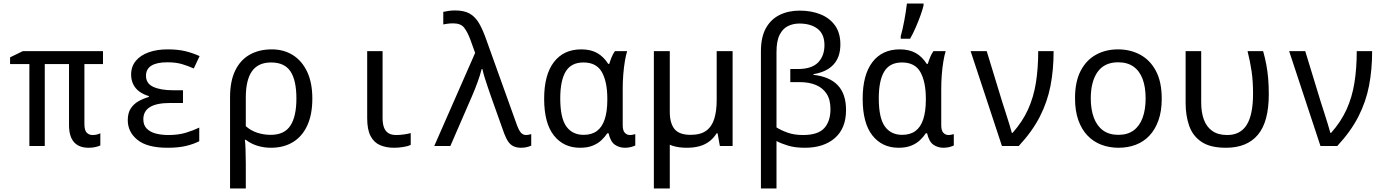

<svg xmlns="http://www.w3.org/2000/svg" viewBox="-20 -825 7840 1085"><path d="M481 10Q426 10 398 -22Q370 -54 370 -118V-463H233V0H146V-463H37V-501L109 -536H562V-463H457V-124Q457 -89 470 -75.5Q483 -62 503 -62Q517 -62 528.5 -65Q540 -68 547 -72V-3Q539 1 521.5 5.5Q504 10 481 10Z M927 10Q812 10 757 -34.5Q702 -79 702 -146Q702 -186 718.5 -211.5Q735 -237 762 -252.5Q789 -268 821 -277V-282Q791 -291 768.5 -307Q746 -323 733.5 -347.5Q721 -372 721 -404Q721 -449 747.5 -481Q774 -513 820.5 -529.5Q867 -546 927 -546Q985 -546 1026.5 -536Q1068 -526 1108 -508L1075 -438Q1042 -453 1007.5 -463Q973 -473 926 -473Q866 -473 835.5 -454Q805 -435 805 -397Q805 -353 846.5 -334Q888 -315 958 -315H1014V-243H941Q865 -243 827.5 -220Q790 -197 790 -151Q790 -118 809 -98.5Q828 -79 860 -70.5Q892 -62 932 -62Q988 -62 1030.5 -75Q1073 -88 1106 -104V-27Q1075 -11 1032 -0.5Q989 10 927 10Z M1280 -275Q1280 -366 1309 -426Q1338 -486 1391 -516Q1444 -546 1516 -546Q1583 -546 1634.5 -514Q1686 -482 1715.5 -420Q1745 -358 1745 -268Q1745 -178 1716.5 -116Q1688 -54 1635.5 -22Q1583 10 1511 10Q1471 10 1434 -1.5Q1397 -13 1369 -35H1364Q1366 -19 1367.5 17Q1369 53 1369 98V240H1280ZM1510 -63Q1587 -63 1621 -115Q1655 -167 1655 -268Q1655 -371 1621.5 -421.5Q1588 -472 1512 -472Q1439 -472 1404 -422.5Q1369 -373 1369 -274V-112Q1397 -87 1433.5 -75Q1470 -63 1510 -63Z M2207 10Q2163 10 2128.5 -4.5Q2094 -19 2074.5 -55.5Q2055 -92 2055 -157V-536H2142V-158Q2142 -126 2150 -104.5Q2158 -83 2175 -72.5Q2192 -62 2219 -62Q2241 -62 2264.5 -65.5Q2288 -69 2301 -73V-6Q2287 1 2260 5.5Q2233 10 2207 10Z M2925 10Q2901 10 2883 2Q2865 -6 2852.5 -24Q2840 -42 2829 -71L2756 -276Q2748 -300 2737.5 -329.5Q2727 -359 2718.5 -387.5Q2710 -416 2706 -435H2702Q2693 -400 2678.5 -360Q2664 -320 2647 -281L2525 0H2434L2665 -526L2638 -601Q2622 -644 2603 -668.5Q2584 -693 2541 -693Q2523 -693 2509.5 -691Q2496 -689 2485 -687V-758Q2499 -761 2516 -763.5Q2533 -766 2551 -766Q2603 -766 2634.5 -748Q2666 -730 2687.5 -693Q2709 -656 2729 -598L2902 -116Q2909 -98 2916 -86Q2923 -74 2932 -68Q2941 -62 2952 -62Q2960 -62 2968.5 -64Q2977 -66 2982 -67V-2Q2975 1 2966 4Q2957 7 2947 8.5Q2937 10 2925 10Z M3258 10Q3165 10 3110 -59.5Q3055 -129 3055 -267Q3055 -402 3110 -474Q3165 -546 3265 -546Q3318 -546 3354.5 -525.5Q3391 -505 3417 -464H3423Q3428 -481 3436 -501Q3444 -521 3455 -536H3524Q3517 -514 3511 -478Q3505 -442 3502 -402Q3499 -362 3499 -326V-118Q3499 -87 3511 -74.5Q3523 -62 3540 -62Q3548 -62 3557 -64Q3566 -66 3570 -67V-3Q3563 1 3547 5.5Q3531 10 3511 10Q3480 10 3455 -7Q3430 -24 3419 -72H3412Q3399 -52 3379 -33Q3359 -14 3329.5 -2Q3300 10 3258 10ZM3278 -63Q3324 -63 3353.5 -85Q3383 -107 3397.5 -151.5Q3412 -196 3412 -261V-267Q3412 -362 3381.5 -417Q3351 -472 3277 -472Q3208 -472 3177 -421Q3146 -370 3146 -269Q3146 -159 3180 -111Q3214 -63 3278 -63Z M3675 240V-268H3765V240ZM3861 10Q3766 10 3720.5 -37.5Q3675 -85 3675 -179V-536H3765V-193Q3765 -129 3791.5 -96Q3818 -63 3883 -63Q3939 -63 3971 -86.5Q4003 -110 4016.5 -154Q4030 -198 4030 -260V-536H4120V0H4048L4035 -72H4030Q4011 -42 3986 -24Q3961 -6 3930 2Q3899 10 3861 10Z M4280 -535Q4280 -616 4308.5 -666.5Q4337 -717 4386.5 -741Q4436 -765 4499 -765Q4566 -765 4618 -743.5Q4670 -722 4699.5 -680Q4729 -638 4729 -574Q4729 -502 4690 -460Q4651 -418 4577 -406V-402Q4668 -392 4714.5 -343Q4761 -294 4761 -203Q4761 -100 4698 -45Q4635 10 4528 10Q4473 10 4433.5 -2Q4394 -14 4368 -28V240H4280ZM4518 -62Q4602 -62 4637.5 -100.5Q4673 -139 4673 -209Q4673 -262 4651 -295.5Q4629 -329 4590 -345Q4551 -361 4499 -361H4446V-435H4489Q4567 -435 4603 -472Q4639 -509 4639 -570Q4639 -632 4600.5 -662Q4562 -692 4497 -692Q4463 -692 4433.5 -678Q4404 -664 4386 -629Q4368 -594 4368 -531V-105Q4393 -89 4430.5 -75.5Q4468 -62 4518 -62Z M5058 10Q4965 10 4910 -59.5Q4855 -129 4855 -267Q4855 -402 4910 -474Q4965 -546 5065 -546Q5118 -546 5154.5 -525.5Q5191 -505 5217 -464H5223Q5228 -481 5236 -501Q5244 -521 5255 -536H5324Q5317 -514 5311 -478Q5305 -442 5302 -402Q5299 -362 5299 -326V-118Q5299 -87 5311 -74.5Q5323 -62 5340 -62Q5348 -62 5357 -64Q5366 -66 5370 -67V-3Q5363 1 5347 5.5Q5331 10 5311 10Q5280 10 5255 -7Q5230 -24 5219 -72H5212Q5199 -52 5179 -33Q5159 -14 5129.5 -2Q5100 10 5058 10ZM5078 -63Q5124 -63 5153.5 -85Q5183 -107 5197.5 -151.5Q5212 -196 5212 -261V-267Q5212 -362 5181.5 -417Q5151 -472 5077 -472Q5008 -472 4977 -421Q4946 -370 4946 -269Q4946 -159 4980 -111Q5014 -63 5078 -63ZM5070 -620Q5075 -638 5080.5 -661.5Q5086 -685 5090.5 -710.5Q5095 -736 5099 -760.5Q5103 -785 5105 -805H5199V-794Q5194 -772 5182 -738.5Q5170 -705 5154.5 -669.5Q5139 -634 5123 -606H5070Z M5642 0 5465 -536H5556L5644 -248Q5652 -224 5662.5 -190.5Q5673 -157 5683 -125.5Q5693 -94 5698 -74H5702Q5758 -137 5789.5 -206.5Q5821 -276 5834 -357.5Q5847 -439 5847 -536H5934Q5934 -431 5916.5 -340.5Q5899 -250 5856.5 -166.5Q5814 -83 5737 0Z M6301 10Q6249 10 6204 -7Q6159 -24 6125.5 -59Q6092 -94 6073.5 -146.5Q6055 -199 6055 -270Q6055 -363 6086.5 -424Q6118 -485 6173 -515.5Q6228 -546 6298 -546Q6368 -546 6424 -515.5Q6480 -485 6512.5 -423.5Q6545 -362 6545 -267Q6545 -197 6526.5 -145Q6508 -93 6475.5 -58.5Q6443 -24 6398.5 -7Q6354 10 6301 10ZM6300 -63Q6352 -63 6386 -88Q6420 -113 6437 -159.5Q6454 -206 6454 -269Q6454 -333 6437 -378.5Q6420 -424 6385.5 -448.5Q6351 -473 6299 -473Q6221 -473 6182.5 -418.5Q6144 -364 6144 -269Q6144 -206 6161.5 -159.5Q6179 -113 6213.5 -88Q6248 -63 6300 -63Z M6908 10Q6819 10 6769.5 -23.5Q6720 -57 6700 -114.5Q6680 -172 6680 -243V-536H6768V-246Q6768 -189 6783.5 -148Q6799 -107 6831.5 -84.5Q6864 -62 6915 -62Q6989 -62 7025 -119Q7061 -176 7061 -296Q7061 -366 7053 -421Q7045 -476 7030 -536H7118Q7129 -497 7136 -459.5Q7143 -422 7146.5 -382Q7150 -342 7150 -292Q7150 -137 7088.5 -63.5Q7027 10 6908 10Z M7442 0 7265 -536H7356L7444 -248Q7452 -224 7462.5 -190.5Q7473 -157 7483 -125.5Q7493 -94 7498 -74H7502Q7558 -137 7589.5 -206.5Q7621 -276 7634 -357.5Q7647 -439 7647 -536H7734Q7734 -431 7716.5 -340.5Q7699 -250 7656.5 -166.5Q7614 -83 7537 0Z"/></svg>

Font: Noto Sans Mono
Style: Regular
Weight: 400
Designer: Monotype Design Team
Foundry: Monotype Imaging Inc.
Version: Version 2.014